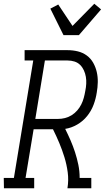

<svg xmlns="http://www.w3.org/2000/svg" viewBox="-50 -1002 570 1022"><path d="M-29 0 -30 -55H24L127 -680H81V-735H310Q338 -735 364.5 -728.5Q391 -722 412 -706.5Q433 -691 446 -668Q459 -645 465 -619Q471 -593 470.5 -565Q470 -537 465 -509Q460 -476 448 -444Q436 -412 414 -384.5Q392 -357 361 -339Q330 -321 297 -316Q312 -286 325.5 -255Q339 -224 349.5 -191.5Q360 -159 367 -125Q374 -91 374 -55H436V0H309Q316 -43 310.5 -84.5Q305 -126 293 -165Q281 -204 265.5 -241Q250 -278 232 -314H129L86 -55H132V0ZM138 -369H259Q277 -369 295.5 -373.5Q314 -378 331 -388.5Q348 -399 361 -414Q374 -429 382.5 -446Q391 -463 396 -481.5Q401 -500 404 -518Q408 -537 409 -556Q410 -575 407 -593Q404 -611 396.5 -627.5Q389 -644 376.5 -656.5Q364 -669 346.5 -674.5Q329 -680 310 -680H189ZM288 -815 218 -956 260 -978 336 -864 452 -982 488 -952 370 -815Z"/></svg>

Font: Iosevka Curly Slab Light
Style: Italic
Weight: 300
Italic angle: -9°
Monospace: yes
Designer: Belleve Invis
Foundry: Belleve Invis
Version: Version 22.1.2; ttfautohint (v1.8.4)